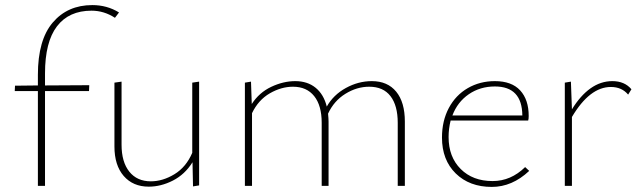

<svg xmlns="http://www.w3.org/2000/svg" viewBox="-20 -731 2524 755"><path d="M448 -682 432 -661Q389 -689 340 -689Q251 -689 204 -627.5Q157 -566 157 -442V-395L331 -396L330 -373H157V0H129V-373H38L39 -394L129 -395V-437Q129 -574 187.5 -642.5Q246 -711 343 -711Q401 -711 448 -682Z M763 -410V-2L739 2L737 -93Q707 -45 660 -21Q613 3 565 3Q503 3 466.5 -39Q430 -81 430 -155V-406L458 -410V-162Q458 -94 488.5 -56Q519 -18 573 -18Q620 -18 666 -46Q712 -74 736 -130V-406Z M1572 -253V0H1544V-248Q1544 -316 1515.5 -353Q1487 -390 1432 -390Q1383 -390 1338 -362Q1293 -334 1270 -284Q1272 -264 1272 -253V0H1245V-248Q1245 -316 1215.5 -353Q1186 -390 1132 -390Q1086 -390 1041 -364Q996 -338 971 -286V0H943V-406L967 -410L970 -322Q999 -367 1046.5 -389.5Q1094 -412 1141 -412Q1189 -412 1221 -386Q1253 -360 1265 -312Q1291 -358 1340 -385Q1389 -412 1442 -412Q1504 -412 1538 -370.5Q1572 -329 1572 -253Z M2061 -59Q1994 4 1914 4Q1826 4 1772 -49Q1718 -102 1718 -190Q1718 -256 1745 -306.5Q1772 -357 1819.5 -384.5Q1867 -412 1926 -412Q1992 -412 2025.5 -375.5Q2059 -339 2059 -275Q2059 -263 2057 -257H1752Q1744 -225 1744 -192Q1744 -114 1791.5 -66.5Q1839 -19 1917 -19Q1989 -19 2045 -74ZM1759 -277H2034Q2033 -391 1926 -391Q1868 -391 1823.5 -360.5Q1779 -330 1759 -277Z M2463 -380 2450 -359Q2425 -389 2382 -389Q2299 -389 2229 -271V0H2201V-406L2225 -410L2229 -301Q2262 -355 2302 -383.5Q2342 -412 2388 -412Q2436 -412 2463 -380Z"/></svg>

Font: Ysabeau Extralight
Style: Regular
Weight: 200
Designer: Christian Thalmann (Catharsis Fonts)
Version: Version 0.003